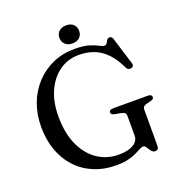

<svg xmlns="http://www.w3.org/2000/svg" viewBox="-154 -992 1064 1139"><g transform="rotate(-20 378.5 -423.0)"><path d="M654.5 -10.5Q654.5 5 648.8 11.5Q643 18 631 18Q620.5 18 612.8 10.2Q605 2.5 599.2 -7.5Q593.5 -17.5 587.5 -25.2Q581.5 -33 573.5 -33Q563.5 -33 549.2 -25.2Q535 -17.5 514.2 -7.5Q493.5 2.5 463 10.2Q432.5 18 390.5 18Q310 18 246 -9Q182 -36 137 -85Q92 -134 68.2 -201Q44.5 -268 44.5 -348.5Q44.5 -428 70.2 -495.2Q96 -562.5 142.5 -612Q189 -661.5 251.5 -688.8Q314 -716 388 -716Q443.5 -716 478 -705.5Q512.5 -695 532.2 -684Q552 -673 562 -673Q574 -673 579.2 -682.2Q584.5 -691.5 590 -700.5Q595.5 -709.5 607 -709.5Q614.5 -709.5 619.2 -705Q624 -700.5 627.5 -689.5L680 -519.5Q683.5 -509.5 678.8 -502Q674 -494.5 664 -493Q655 -491.5 647.5 -495.5Q640 -499.5 636 -509Q607.5 -569 572.2 -605.2Q537 -641.5 493.8 -657.8Q450.5 -674 399.5 -674Q331 -674 277.5 -636.5Q224 -599 193 -531.2Q162 -463.5 162 -372Q162 -265.5 196.2 -190.5Q230.5 -115.5 289.5 -76Q348.5 -36.5 422.5 -36.5Q451.5 -36.5 474.8 -41.5Q498 -46.5 514.2 -56Q530.5 -65.5 539.2 -79.2Q548 -93 548 -111V-235Q548 -247.5 541.5 -253.8Q535 -260 516.5 -264L480.5 -270.5Q469.5 -272.5 463.8 -277.2Q458 -282 458 -289.5Q458 -297.5 464.5 -302Q471 -306.5 483.5 -306.5H702Q715 -306.5 721.2 -302Q727.5 -297.5 727.5 -289.5Q727.5 -282.5 723.2 -278.2Q719 -274 708 -271L684.5 -265Q668 -261 661.2 -254.8Q654.5 -248.5 654.5 -235ZM389.5 -750.5Q361 -750.5 344 -766.2Q327 -782 327 -807.5Q327 -833 344 -848.8Q361 -864.5 389.5 -864.5Q418.5 -864.5 435 -848.8Q451.5 -833 451.5 -807.5Q451.5 -782.5 435 -766.5Q418.5 -750.5 389.5 -750.5Z"/></g></svg>

Font: Fraunces Wonky
Style: Regular
Weight: 400
Version: Version 1.000;[b76b70a41]